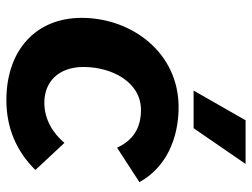

<svg xmlns="http://www.w3.org/2000/svg" viewBox="-114 -665 790 602"><g transform="rotate(90 281.0 -364.0)"><path d="M294 11C380 11 454 -20 513 -80L428 -171C397 -134 353 -108 302 -108C237 -108 190 -152 190 -231C190 -318 236 -411 325 -411C384 -411 421 -384 443 -336L551 -406C506 -489 415 -529 316 -529C145 -529 36 -382 36 -225C36 -81 138 11 294 11ZM382 -576 494 -739H357L264 -576Z"/></g></svg>

Font: Fixel Display
Style: Bold Italic
Weight: 700
Italic angle: -10°
Designer: AlfaBravo + MacPaw
Foundry: Kyrylo Tkachov, Marchela Mozhyna, Serhii Makarenko, Maria Weinstein, Zakhar Kryvoshyya
Version: Version 1.210;Glyphs 3.2 (3217)